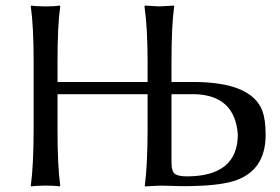

<svg xmlns="http://www.w3.org/2000/svg" viewBox="-20 -668 1006 691"><path d="M556.2 0Q556.2 0 502 2.9L501 0Q510.7 -68.4 511.2 -200.2V-329.1H187V-200.2Q187 -71.3 196.8 0L194.8 2.9Q176.8 0 144 0Q111.3 0 92.8 2.9L90.8 0Q100.6 -68.4 101.1 -200.2V-444.8Q101.1 -573.7 90.8 -645L92.8 -647.9Q110.8 -645 144 -645Q176.8 -645 194.8 -647.9L196.8 -645Q187 -578.1 187 -444.8V-373H511.2V-444.8Q511.2 -566.9 500 -645L502 -647.9Q503.9 -647.9 554.2 -645L606 -647.9L606.9 -645Q597.2 -578.1 597.2 -444.8V-373H674.8Q884.8 -373 924.3 -269Q936 -236.8 936 -183.1Q936 -51.8 820.3 -16.1Q765.6 0.5 658.2 2Q637.7 2.4 597.2 1Q568.8 0 556.2 0ZM597.2 -329.1V-84Q597.2 -49.8 610.8 -41Q624.5 -33.2 653.8 -33.2Q835 -34.2 835.9 -183.1Q826.2 -324.2 682.1 -329.1Z"/></svg>

Font: Linux Biolinum O
Style: Regular
Weight: 400
Designer: Philipp H. Poll
Foundry: Philipp H. Poll
Version: Version 1.0.4